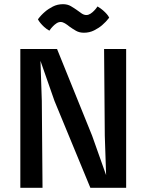

<svg xmlns="http://www.w3.org/2000/svg" viewBox="-20 -897 700 917"><path d="M77.1 -663.1H252.4L419.9 -249L486.8 -60.5L480.5 -249L477.1 -663.1H582.5V0H411.6L240.2 -415L173.3 -606.4L179.7 -415L183.1 0H77.1ZM215.8 -750.5Q201.2 -758.8 190.9 -768.3Q180.7 -777.8 173.8 -786.1Q166 -795.4 161.1 -804.7Q175.8 -824.7 194.8 -840.8Q210.4 -854.5 232.4 -865.7Q254.4 -877 280.8 -877Q302.7 -877 318.8 -867.4Q335 -857.9 349.1 -847.7Q360.4 -838.9 371.1 -832Q381.8 -825.2 392.6 -825.2Q402.3 -825.2 412.1 -831.5Q421.9 -837.9 429.2 -845.7Q438 -854.5 445.8 -866.2Q461.4 -856.9 472.2 -847.4Q482.9 -837.9 489.7 -830.1Q497.6 -821.3 501.5 -812.5Q486.3 -792.5 467.3 -776.4Q451.2 -762.7 429.2 -751.7Q407.2 -740.7 380.9 -740.7Q358.9 -740.7 342.8 -750Q326.7 -759.3 312.5 -769.5Q301.3 -778.8 290.3 -785.4Q279.3 -792 269.5 -792Q259.3 -792 249.5 -785.4Q239.7 -778.8 232.4 -771Q223.6 -762.2 215.8 -750.5Z"/></svg>

Font: Basic
Style: Regular
Weight: 400
Designer: Magnus Gaarde
Foundry: Magnus Gaarde
Version: Version 1.003; ttfautohint (v1.1) -l 6 -r 16 -G 0 -x 16 -D l